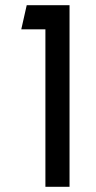

<svg xmlns="http://www.w3.org/2000/svg" viewBox="-20 -720 370 740"><path d="M155 0V-607H62L83 -700H248V0Z"/></svg>

Font: Odibee Sans
Style: Regular
Weight: 400
Designer: James Barnard - Barnard Co. Limited
Version: Version 2.001; ttfautohint (v1.8.3)